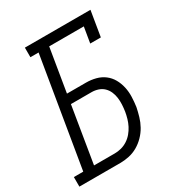

<svg xmlns="http://www.w3.org/2000/svg" viewBox="-206 -846 881 956"><g transform="rotate(-30 235.0 -367.5)"><path d="M-30 0V-55H24L128 -680H81V-735H458L434 -590H373L388 -680H189L148 -432H258Q286 -432 313 -425Q340 -418 361 -402Q382 -386 395 -363Q408 -340 414 -313Q420 -286 419 -257.5Q418 -229 414 -201Q409 -176 401.5 -150.5Q394 -125 381 -101.5Q368 -78 348.5 -58Q329 -38 305.5 -24.5Q282 -11 256 -5.5Q230 0 205 0ZM86 -55H205Q224 -55 243 -60Q262 -65 279 -76Q296 -87 309 -102.5Q322 -118 331 -135.5Q340 -153 345.5 -172Q351 -191 354 -209Q357 -229 358 -248.5Q359 -268 356.5 -287Q354 -306 346.5 -323Q339 -340 326 -352.5Q313 -365 295 -371Q277 -377 258 -377H139Z"/></g></svg>

Font: Iosevka Curly Slab LtObl
Style: Regular
Weight: 300
Italic angle: -9°
Monospace: yes
Designer: Belleve Invis
Foundry: Belleve Invis
Version: Version 11.0.0; ttfautohint (v1.8.3)